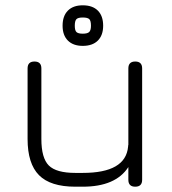

<svg xmlns="http://www.w3.org/2000/svg" viewBox="-20 -704 649 724"><path d="M292 -531Q256 -531 236 -551Q216 -571 216 -607Q216 -644 236 -664Q256 -684 292 -684Q329 -684 349 -664Q369 -644 369 -607Q369 -571 349 -551Q329 -531 292 -531ZM292 -577Q310 -577 316.5 -583.5Q323 -590 323 -607Q323 -626 316.5 -632Q310 -638 292 -638Q274 -638 268 -631.5Q262 -625 262 -607Q262 -589 268.5 -583Q275 -577 292 -577ZM84 -446Q84 -472 110 -472Q136 -472 136 -446V-180Q136 -108 164 -80Q192 -52 264 -52H292Q454 -52 463 -151Q463 -156 464 -158V-446Q464 -472 490 -472Q516 -472 516 -446V-26Q516 0 490 0Q464 0 464 -26V-74Q416 0 292 0H264Q170 0 127 -43.5Q84 -87 84 -180Z"/></svg>

Font: Jura
Style: Regular
Weight: 400
Designer: Daniel Johnson, Alexei Vanyashin
Foundry: Daniel Johnson
Version: Version 5.103